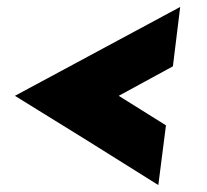

<svg xmlns="http://www.w3.org/2000/svg" viewBox="-20 -519 595 553"><path d="M436 14Q333 -51 230 -115Q127 -179 23 -243Q142 -307 261 -371Q380 -435 499 -499L478 -328Q440 -307 400 -285.5Q360 -264 322 -243Q356 -222 390 -200.5Q424 -179 458 -158Z"/></svg>

Font: Josefin Sans Thin
Style: Bold Italic
Weight: 700
Italic angle: -7°
Version: Version 2.000